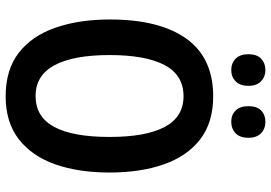

<svg xmlns="http://www.w3.org/2000/svg" viewBox="-160 -790 960 680"><g transform="rotate(90 320.0 -450.0)"><path d="M591 -358Q591 -248 562 -165.5Q533 -83 473 -36.5Q413 10 321 10Q227 10 167 -36.5Q107 -83 78 -166.5Q49 -250 49 -359Q49 -535 117 -630Q185 -725 321 -725Q414 -725 473.5 -679Q533 -633 562 -550.5Q591 -468 591 -358ZM175 -358Q175 -230 211 -163Q247 -96 320 -96Q394 -96 429.5 -162Q465 -228 465 -358Q465 -487 429.5 -553.5Q394 -620 321 -620Q246 -620 210.5 -553Q175 -486 175 -358ZM172 -850Q172 -880 188 -895Q204 -910 228 -910Q252 -910 268 -894.5Q284 -879 284 -850Q284 -820 268 -804.5Q252 -789 228 -789Q204 -789 188 -804.5Q172 -820 172 -850ZM356 -850Q356 -880 371.5 -895Q387 -910 411 -910Q436 -910 452 -894.5Q468 -879 468 -850Q468 -820 452 -804.5Q436 -789 411 -789Q387 -789 371.5 -804.5Q356 -820 356 -850Z"/></g></svg>

Font: Noto Sans Lao Looped Condensed SemiBold
Style: Regular
Weight: 600
Width: 3
Designer: Mark Frömberg, Ben Mitchell
Foundry: The Fontpad Ltd
Version: Version 1.002; ttfautohint (v1.8.4.7-5d5b)